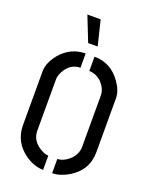

<svg xmlns="http://www.w3.org/2000/svg" viewBox="-164 -982 842 1074"><g transform="rotate(20 257.0 -445.5)"><path d="M165 -896.5H244.1L280.3 -748H223.6ZM38.1 -190.4V-511.7Q38.1 -563.5 82 -617.2Q140.6 -687.5 230.5 -688.5V-603.5Q170.9 -603.5 137.7 -543Q124 -516.6 124 -496.1V-190.4Q124 -128.9 184.6 -94.7Q210 -80.1 229.5 -80.1V4.9Q173.8 4.9 118.2 -35.2Q39.1 -93.8 38.1 -190.4ZM283.2 4.9V-80.1Q317.4 -80.1 352.5 -110.4Q389.6 -143.6 390.6 -190.4V-496.1Q390.6 -534.2 359.4 -569.3Q327.1 -602.5 283.2 -603.5V-688.5Q381.8 -688.5 441.4 -603.5Q475.6 -554.7 475.6 -511.7V-190.4Q475.6 -82 378.9 -24.4Q328.1 4.9 283.2 4.9Z"/></g></svg>

Font: Post No Bills Colombo
Style: SemiBold
Weight: 700
Designer: Kosala Senevirathne, Siva Puranthara, Lasantha Premarathna, Tharique Azeez
Foundry: Mooniak
Version: Version 1.220 ; ttfautohint (v1.5)